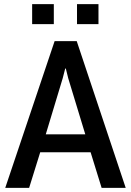

<svg xmlns="http://www.w3.org/2000/svg" viewBox="-20 -910 635 930"><path d="M457 -793H353V-890.1H457ZM240.7 -793H135.7V-890.1H240.7ZM283.7 -530.8 201.7 -259.3H393.1L310.5 -530.8L298.8 -578.1H295.9ZM472.2 0 418.9 -172.4H174.8L121.1 0H5.4L244.6 -710.9H351.6L588.9 0Z"/></svg>

Font: Ufes Sans Medium
Style: Regular
Weight: 500
Designer: Ricardo Esteves & Filipe Motta
Foundry: ProDesignUfes - Ricardo Esteves, Filipe Motta (This is a derivative work, based on Roboto family, by Christian Robertson
Version: Version 2.0